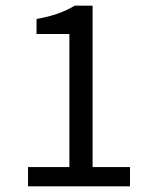

<svg xmlns="http://www.w3.org/2000/svg" viewBox="-20 -658 537 678"><path d="M79 0H439V-68H307V-638H244C209 -617 167 -601 109 -591V-538H225V-68H79Z"/></svg>

Font: Giro Sans Regular
Style: Regular
Weight: 400
Designer: Paul D. Hunt
Foundry: Adobe Systems Incorporated
Version: Version 1.000;PS 1.0;hotconv 1.0.88;makeotf.lib2.5.647800